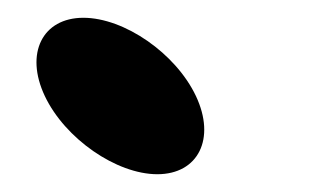

<svg xmlns="http://www.w3.org/2000/svg" viewBox="-20 -196 354 216"><path d="M30.4 -88C53.1 -40 111 0 157 0C203 0 223.1 -40 200.4 -88C177.7 -136 119.8 -176 73.8 -176C27.8 -176 7.7 -136 30.4 -88Z"/></svg>

Font: Hussar
Style: BdOpOblFive
Weight: 700
Foundry: Cannot Into Space Fonts
Version: Version 2.00